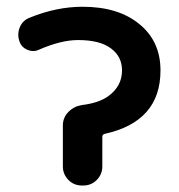

<svg xmlns="http://www.w3.org/2000/svg" viewBox="-20 -579 540 580"><path d="M227.5 -18.6Q203.1 -18.6 186.5 -35.6Q169.9 -52.7 169.9 -76.2V-200.2Q169.9 -223.6 186.5 -240.7Q203.1 -257.8 227.5 -261.7Q277.3 -267.6 306.6 -288.1Q348.6 -318.4 348.6 -366.2Q348.6 -408.2 315.4 -432.6Q282.2 -458 215.8 -458Q165 -458 99.6 -429.7Q89.8 -424.8 81.1 -424.8Q71.3 -424.8 62.5 -428.7Q43.9 -436.5 38.1 -456.1Q35.2 -464.8 35.2 -473.6Q35.2 -485.4 40 -497.1Q48.8 -517.6 69.3 -525.4Q150.4 -558.6 229.5 -558.6Q337.9 -558.6 401.4 -505.9Q464.8 -454.1 464.8 -366.2Q464.8 -211.9 296.9 -174.8Q289.1 -172.9 289.1 -166V-76.2Q289.1 -52.7 272.5 -35.6Q255.9 -18.6 231.4 -18.6Z"/></svg>

Font: Rounded Mgen+ 1m medium
Style: Regular
Weight: 500
Designer: [Source Han Sans]
Ryoko NISHIZUKA  (kana & ideographs); Paul D. Hunt (Latin, Greek & Cyrillic); Wenlong ZHANG  (bopomofo
Version: Version 1.059.20150602